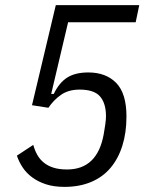

<svg xmlns="http://www.w3.org/2000/svg" viewBox="-20 -718 580 750"><path d="M510 -631H246L180 -351H190Q211 -395 242.5 -415Q274 -435 325 -435Q394 -435 434 -394Q474 -353 474 -263Q474 -200 458 -149Q442 -98 411.5 -62Q381 -26 335.5 -7Q290 12 232 12Q191 12 160 2Q129 -8 106 -25Q83 -42 68.5 -64Q54 -86 46 -110L110 -152Q116 -130 126 -112.5Q136 -95 151.5 -82.5Q167 -70 189 -63Q211 -56 242 -56Q360 -56 385 -193Q388 -210 391 -230Q394 -250 394 -264Q394 -314 371 -341Q348 -368 291 -368Q248 -368 219 -348Q190 -328 169 -297L105 -307L198 -698H524Z"/></svg>

Font: IBM Plex Sans Condensed
Style: Italic
Weight: 400
Width: 3
Italic angle: -11°
Designer: Mike Abbink, Paul van der Laan, Pieter van Rosmalen
Foundry: Bold Monday
Version: Version 1.3